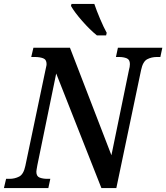

<svg xmlns="http://www.w3.org/2000/svg" viewBox="-36 -957 846 977"><path d="M-16 0H210L220 -47H205Q182 -47 165.5 -53.5Q149 -60 149 -83Q149 -89 154 -116L250 -583L480 0H556L682 -601Q691 -644 713 -655.5Q735 -667 762 -667H780L790 -714H564L554 -667H570Q592 -667 608.5 -660.5Q625 -654 625 -631Q625 -617 620 -600L531 -167L320 -714H134L123 -667H141Q166 -667 183.5 -660.5Q201 -654 201 -631Q201 -625 199 -617.5Q197 -610 195 -599L93 -113Q84 -70 61.5 -58.5Q39 -47 13 -47H-5ZM457 -777H504L507 -790Q492 -817 473.5 -860.5Q455 -904 444 -937H328L325 -927Q343 -895 382.5 -850Q422 -805 457 -777Z"/></svg>

Font: Noto Serif SemiCondensed Semi
Style: Italic
Weight: 600
Width: 4
Italic angle: -12°
Designer: Monotype Design Team
Foundry: Monotype Imaging Inc.
Version: Version 1.901